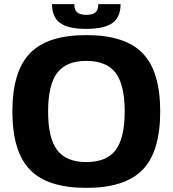

<svg xmlns="http://www.w3.org/2000/svg" viewBox="-20 -890 836 930"><path d="M125 -632Q210 -720 398 -720Q586 -720 671 -632Q756 -544 756 -350Q756 -156 671 -68Q586 20 398 20Q210 20 125 -68Q40 -156 40 -350Q40 -544 125 -632ZM398 -595Q301 -595 257 -537Q213 -479 213 -350Q213 -221 257 -163Q301 -105 398 -105Q496 -105 540 -163Q584 -221 584 -350Q584 -479 540 -537Q496 -595 398 -595ZM564 -870Q564 -807 524.5 -778.5Q485 -750 398 -750Q311 -750 271.5 -778.5Q232 -807 232 -870H340Q340 -841 354.5 -829.5Q369 -818 398 -818Q429 -818 442.5 -830Q456 -842 456 -870Z"/></svg>

Font: Fivo Sans Modern
Style: Regular
Weight: 700
Designer: Alexander Slobzheninov
Foundry: Alexander Slobzheninov
Version: 1.0